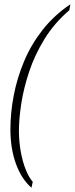

<svg xmlns="http://www.w3.org/2000/svg" viewBox="-20 -762 351 903"><path d="M128 121Q81 80 55 8.5Q29 -63 29 -154Q29 -231 44.5 -312.5Q60 -394 93 -473Q126 -552 180 -621Q234 -690 311 -742L306 -714Q235 -653 189 -578Q143 -503 117 -424.5Q91 -346 80 -274Q69 -202 69 -147Q69 -97 77.5 -49.5Q86 -2 101 35.5Q116 73 134 93Z"/></svg>

Font: Noto Serif Tamil ExtraCondensed ExtraLight
Style: Italic
Weight: 200
Width: 2
Italic angle: -12°
Designer: Indian Type Foundry, Tom Grace, and the Monotype Design Team
Foundry: Monotype Imaging Inc.
Version: Version 2.003; ttfautohint (v1.8.4.7-5d5b)